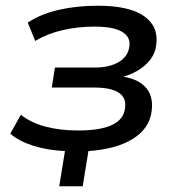

<svg xmlns="http://www.w3.org/2000/svg" viewBox="-20 -520 624 671"><path d="M187 131 207 8Q145 5 95 -11Q45 -27 16 -53L53 -119Q88 -91 139 -77.5Q190 -64 253 -64Q331 -64 372 -83.5Q413 -103 417 -143Q422 -179 394.5 -196.5Q367 -214 310 -214H161L172 -284H312Q363 -284 395.5 -303.5Q428 -323 432 -358Q437 -391 406.5 -409Q376 -427 310 -427Q253 -427 200 -415Q147 -403 103 -377L77 -441Q122 -471 185 -485.5Q248 -500 322 -500Q431 -500 483 -464Q535 -428 526 -363Q523 -335 505.5 -312Q488 -289 460 -272.5Q432 -256 395 -248V-254Q457 -248 487 -217Q517 -186 510 -132Q503 -72 445.5 -35.5Q388 1 289 8L269 131Z"/></svg>

Font: Nunito Sans 10pt SemiExpanded Medium
Style: Italic
Weight: 500
Width: 6
Italic angle: -9°
Designer: Vernon Adams
Foundry: Vernon Adams
Version: Version 3.101;gftools[0.9.27]